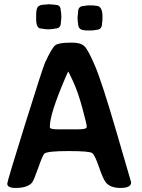

<svg xmlns="http://www.w3.org/2000/svg" viewBox="-20 -905 678 915"><path d="M217.8 -303.7V-297.9Q217.8 -288.6 258.3 -288.6H350.1Q393.1 -288.6 393.1 -299.3V-305.2Q393.1 -313 372.8 -388.7Q352.5 -464.4 329.6 -514.2Q306.6 -564 305.4 -564Q304.2 -564 290.5 -532.2Q217.8 -362.3 217.8 -303.7ZM152.3 -815.9V-833Q152.3 -864.3 161.1 -873Q170.9 -882.8 191.4 -882.8L214.4 -884.8H216.8L218.8 -884.3L239.3 -882.8Q245.1 -881.3 247.1 -881.3Q269.5 -881.3 269.5 -853.5L271 -847.2L272 -834V-829.6L272.5 -823.2L272 -821.3V-816.9L270.5 -801.8Q270 -799.3 270 -797.9Q270 -769 243.2 -769Q233.4 -766.6 229 -766.6L218.8 -765.6H199.2L175.3 -769Q152.3 -769 152.3 -815.9ZM468.3 -826.2V-813L467.8 -811V-804.2Q466.3 -794.4 466.3 -793.5Q466.3 -762.7 437.5 -762.7Q429.7 -760.7 427.7 -760.7L415 -759.8H397.9Q371.1 -759.8 361.6 -767.6Q352.1 -775.4 352.1 -793.5L351.6 -795.4L351.1 -797.9L349.6 -817.4V-823.7L350.1 -826.2L351.6 -843.3Q352.1 -845.7 352.1 -847.7Q352.1 -876.5 380.4 -876.5Q388.2 -878.4 390.1 -878.4L402.8 -879.4H421.9L438 -877.4Q468.3 -877.4 468.3 -826.2ZM605 -36.1Q605 -9.3 554.4 -9.3Q503.9 -9.3 482.9 -37.6Q470.2 -54.7 451.2 -110.4Q432.1 -166 419.4 -175.5Q406.7 -185.1 306.2 -185.1Q205.6 -185.1 191.4 -172.9Q183.6 -166 162.6 -106.2Q141.6 -46.4 133.3 -35.6Q112.3 -9.3 53.7 -9.3Q14.6 -9.3 14.6 -29.8Q14.6 -41 99.1 -311.5Q183.6 -582 194.3 -605.5Q227.1 -677.2 243.7 -689.5Q260.3 -701.7 314.5 -701.7H327.1Q364.3 -701.7 382.3 -684.6Q400.4 -667.5 433.3 -589.8Q466.3 -512.2 535.6 -274.4Q605 -36.6 605 -36.1Z"/></svg>

Font: Averia Sans Libre
Style: Bold
Weight: 700
Version: Version 1.002